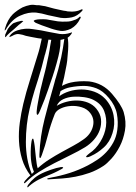

<svg xmlns="http://www.w3.org/2000/svg" viewBox="-47 -750 573 809"><path d="M168 -16Q135 -3 115.5 7Q96 17 77 33Q75 34 73 37Q71 40 69 39Q67 38 69 33.5Q71 29 73 27Q83 13 99 -0.5Q115 -14 144 -26Q154 -30 166.5 -34.5Q179 -39 190.5 -42Q202 -45 209.5 -46Q217 -47 219 -44Q220 -42 213 -38Q206 -34 197 -29.5Q188 -25 179.5 -21Q171 -17 168 -16ZM252 -629Q277 -643 290 -670L293 -675Q293 -678 292 -679L291 -680Q288 -680 287 -678Q279 -669 264 -665Q250 -659 233 -659Q215 -658 197 -660Q178 -663 162 -666Q150 -669 135 -669Q119 -669 111 -668L101 -666Q96 -664 95 -662Q96 -659 98 -658Q102 -655 103 -654Q128 -643 156 -634Q182 -624 207 -620Q226 -617 252 -629ZM-8 -610Q4 -620 12 -627L32 -645Q43 -653 50 -660Q53 -662 47 -662Q42 -663 34 -660Q27 -659 17 -655Q9 -653 5 -649Q-7 -639 -14 -628Q-19 -617 -25 -604Q-26 -595 -25 -594Q-24 -592 -22 -595Q-17 -602 -8 -610ZM257 -701Q248 -701 238 -702Q231 -704 221 -705L207 -708L180 -714Q165 -718 143 -724L136 -725Q122 -727 118 -728H109Q93 -731 80 -729L64 -725L48 -719Q24 -706 7 -690Q-15 -668 -26 -630Q-27 -628 -27 -623Q-27 -619 -23 -625Q3 -669 38 -684Q73 -700 105 -697Q129 -694 156 -686Q183 -680 208 -675Q232 -672 256 -677Q279 -682 299 -704Q301 -706 301 -709Q301 -711 298 -711Q284 -704 269 -702Q264 -701 257 -701ZM169 -582Q163 -582 157 -583Q153 -556 143 -521Q143 -520 142 -519Q129 -464 113 -414Q106 -392 99 -370Q87 -331 78 -292Q70 -259 66 -223Q62 -187 62 -151.5Q62 -116 68 -82Q74 -48 87 -17L96 -26Q93 -33 90 -43Q87 -53 85 -67Q83 -78 82.5 -95Q82 -112 83 -128Q84 -144 86 -155Q88 -166 92 -166Q93 -166 94.5 -161Q96 -156 97 -149Q98 -142 99 -136Q100 -130 100 -127Q101 -118 102 -107Q103 -96 104.5 -84Q106 -72 107.5 -60.5Q109 -49 112 -41Q135 -62 161 -78.5Q187 -95 212.5 -109Q238 -123 262 -136Q286 -149 304 -162Q335 -183 344 -215.5Q353 -248 333 -274Q320 -291 297.5 -298Q275 -305 251.5 -303.5Q228 -302 209 -293Q190 -284 184 -270Q166 -225 154.5 -179.5Q143 -134 129 -96Q124 -83 122 -84Q119 -85 119 -89.5Q119 -94 119 -99Q122 -175 141 -249.5Q160 -324 182 -400Q185 -409 187 -419Q188 -420 188 -421Q198 -452 211 -509Q219 -548 224 -586Q216 -583 208 -582Q208 -571 207 -557Q204 -531 199 -512Q185 -455 164 -397Q160 -385 156 -373Q143 -334 121 -282Q120 -280 117 -273.5Q114 -267 110 -266Q108 -267 107.5 -272.5Q107 -278 108 -286Q109 -298 112.5 -316Q116 -334 119.5 -353Q123 -372 128 -390Q131 -405 134 -415Q139 -432 143 -450Q148 -469 153 -495Q158 -516 162 -540Q163 -546 164 -554Q167 -569 169 -582ZM129 -587Q121 -588 113 -589L81 -595Q77 -596 62 -599Q49 -604 35 -606Q22 -609 5 -599Q-12 -590 -6 -599Q5 -615 26 -622Q59 -633 93 -627Q125 -623 161 -615Q180 -611 204 -607Q227 -604 251 -612Q255 -615 255 -613Q257 -612 256 -611L253 -606Q247 -597 238 -591Q242 -574 240 -539Q239 -522 237 -505Q237 -489 223 -424Q219 -407 214 -388Q230 -397 250 -402Q285 -410 328 -407Q386 -400 425 -354.5Q464 -309 474 -278Q486 -237 479.5 -200Q473 -163 457.5 -133Q442 -103 422.5 -81.5Q403 -60 389 -51Q360 -32 330 -21.5Q300 -11 271 -5.5Q242 0 215.5 2Q189 4 168 5Q152 7 152 4Q151 2 157.5 0.5Q164 -1 169 -2Q208 -9 246 -21Q284 -33 323 -53Q342 -63 362.5 -76.5Q383 -90 400.5 -108.5Q418 -127 430.5 -150Q443 -173 447 -201Q452 -236 445.5 -270.5Q439 -305 412 -337Q386 -368 359 -378Q332 -388 307 -388Q280 -388 248 -382Q227 -378 208 -366L206 -358L202 -344Q219 -357 244 -365Q269 -373 296.5 -373Q324 -373 350.5 -363.5Q377 -354 397 -333Q424 -303 431.5 -264.5Q439 -226 427 -189Q416 -152 390 -128.5Q364 -105 337 -93Q334 -91 326 -88.5Q318 -86 316 -89Q315 -91 321 -96.5Q327 -102 330 -104Q357 -122 376 -153Q395 -184 399.5 -217.5Q404 -251 392 -282Q380 -313 345 -330Q331 -337 308 -340.5Q285 -344 262 -342.5Q239 -341 219.5 -332Q200 -323 192 -304Q210 -315 233 -321Q256 -327 279.5 -326.5Q303 -326 324 -317.5Q345 -309 359 -292Q376 -271 378.5 -248Q381 -225 373.5 -203Q366 -181 349.5 -162Q333 -143 312 -130Q284 -113 250 -96.5Q216 -80 182 -62.5Q148 -45 117 -25.5Q86 -6 64 16Q57 23 55 22Q53 21 55 17.5Q57 14 58 12Q66 3 70.5 -1.5Q75 -6 81 -11Q57 -43 46 -79.5Q35 -116 33 -155Q31 -194 36.5 -234Q42 -274 51 -312Q63 -362 79 -412Q101 -482 116 -532Q118 -538 120 -547Q125 -568 129 -587Z"/></svg>

Font: mr_AkronimG
Style: Regular
Weight: 400
Version: Version 1.002 April 14, 2020